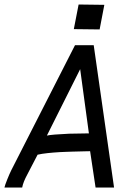

<svg xmlns="http://www.w3.org/2000/svg" viewBox="-36 -837 574 857"><path d="M314.9 -816.9 429.7 -815.4 408.7 -705.6 293.5 -707ZM360.8 -241.7 321.8 -528.3 173.3 -231.9Q195.8 -236.8 272.5 -240.2ZM390.6 0 366.2 -162.1Q361.3 -162.1 342 -161.6Q322.8 -161.1 314.7 -160.9Q306.6 -160.6 287.6 -160.2Q268.6 -159.7 258.1 -159.2Q247.6 -158.7 230.5 -158Q213.4 -157.2 201.9 -156Q190.4 -154.8 176.8 -153.6Q163.1 -152.3 152.1 -150.4Q141.1 -148.4 131.8 -146.5L86.4 -59.1Q67.4 -24.4 63 0H-16.1Q-14.2 -9.8 -3.9 -35.4Q6.3 -61 14.6 -77.6L298.8 -635.3H382.3L473.1 0Z"/></svg>

Font: Fantasque Sans Mono
Style: Italic
Weight: 400
Italic angle: -11°
Monospace: yes
Designer: Jany Belluz
Version: Version 1.8.0 ; ttfautohint (v1.8.2)